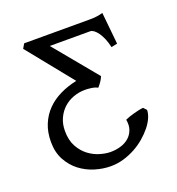

<svg xmlns="http://www.w3.org/2000/svg" viewBox="-119 -721 770 833"><g transform="rotate(-20 266.5 -304.0)"><path d="M43.9 -172.9Q43.9 -218.3 58.6 -253.7Q73.2 -289.1 98.9 -315.2Q124.5 -341.3 159.9 -358.6Q195.3 -376 237.8 -384.8L68.8 -594.2L81.1 -615.2H385.7Q397.5 -615.2 407 -616Q416.5 -616.7 425.5 -618.4Q434.6 -620.1 444.8 -623L459.5 -476.1L431.6 -470.2Q426.8 -492.7 419.2 -510.5Q411.6 -528.3 402.8 -540.8Q394 -553.2 385 -559.8Q376 -566.4 368.2 -566.4H181.6L345.7 -367.7L345.2 -367.2H345.7Q337.4 -346.2 317.4 -324.2Q304.7 -331.1 287.8 -333.3Q271 -335.4 259.8 -335.4Q232.4 -335.4 206.5 -326.2Q180.7 -316.9 160.9 -299.1Q141.1 -281.2 129.2 -255.4Q117.2 -229.5 117.2 -196.8Q117.2 -154.3 133.3 -125Q149.4 -95.7 173.3 -77.6Q197.3 -59.6 224.1 -51.8Q251 -43.9 272.9 -43.9Q298.3 -43.9 320.6 -50.8Q342.8 -57.6 358.4 -71.3Q374 -85 381.3 -105.2Q388.7 -125.5 383.8 -152.3Q392.1 -156.2 403.6 -160.2Q415 -164.1 427 -167.2Q439 -170.4 450.2 -172.9Q461.4 -175.3 470.2 -175.8L483.4 -161.1Q483.4 -145 475.1 -125.7Q466.8 -106.4 451.2 -86.9Q435.5 -67.4 414.3 -49.1Q393.1 -30.8 367.2 -16.6Q341.3 -2.4 312.3 6.1Q283.2 14.6 252.9 14.6Q217.3 14.6 180.2 3.4Q143.1 -7.8 112.8 -31Q82.5 -54.2 63.2 -89.6Q43.9 -125 43.9 -172.9Z"/></g></svg>

Font: Gentium Plus Phon
Style: Regular
Weight: 400
Designer: J. Victor Gaultney, Annie Olsen, Iska Routamaa, Becca Hirsbrunner
Foundry: SIL International
Version: Version 5.000